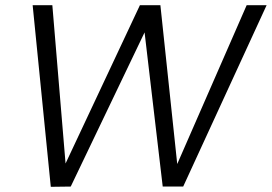

<svg xmlns="http://www.w3.org/2000/svg" viewBox="-20 -720 1049 741"><path d="M176 1 106 -700H182L233 -89L520 -700H599L664 -87L932 -700H1009L687 0H608L538 -595L253 0Z"/></svg>

Font: DM Sans 16pt Light
Style: Italic
Weight: 300
Italic angle: -10°
Version: Version 4.004;gftools[0.9.30]